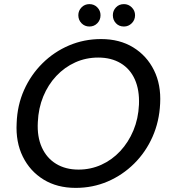

<svg xmlns="http://www.w3.org/2000/svg" viewBox="-20 -902 825 934"><path d="M348 12Q258 12 192 -28.5Q126 -69 91 -140Q56 -211 61 -303Q64 -390 97 -464Q130 -538 186.5 -594Q243 -650 316 -681Q389 -712 472 -712Q562 -712 628 -671.5Q694 -631 729 -560.5Q764 -490 759 -398Q755 -311 722 -236.5Q689 -162 632.5 -106Q576 -50 503.5 -19Q431 12 348 12ZM362 -77Q421 -77 473 -100.5Q525 -124 565 -167Q605 -210 629 -267.5Q653 -325 656 -393Q659 -464 636 -515.5Q613 -567 567 -594.5Q521 -622 458 -622Q398 -622 346 -598.5Q294 -575 254 -532.5Q214 -490 190.5 -433Q167 -376 164 -308Q160 -237 183.5 -185Q207 -133 253 -105Q299 -77 362 -77ZM415 -773Q392 -773 376.5 -789Q361 -805 361 -828Q361 -850 376.5 -866Q392 -882 415 -882Q438 -882 453.5 -866Q469 -850 469 -828Q469 -805 453.5 -789Q438 -773 415 -773ZM583 -773Q559 -773 544 -789Q529 -805 529 -828Q529 -850 544 -866Q559 -882 583 -882Q605 -882 621 -866Q637 -850 637 -828Q637 -805 621 -789Q605 -773 583 -773Z"/></svg>

Font: DM Sans Medium
Style: Italic
Weight: 500
Italic angle: -10°
Designer: Colophon Foundry, Jonny Pinhorn
Foundry: Colophon Foundry
Version: Version 4.004;gftools[0.9.30]